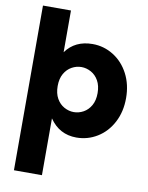

<svg xmlns="http://www.w3.org/2000/svg" viewBox="-105 -814 890 1155"><g transform="rotate(10 339.5 -237.0)"><path d="M397 -564Q466 -564 524.5 -527.5Q583 -491 617 -426Q651 -361 651 -278Q651 -195 617 -130Q583 -65 524.5 -29Q466 7 397 7Q293 7 233 -81V266H62V-740H233V-485Q290 -564 397 -564ZM355 -416Q324 -416 296 -400.5Q268 -385 250.5 -354.5Q233 -324 233 -279Q233 -234 250.5 -203Q268 -172 296.5 -156.5Q325 -141 355 -141Q386 -141 414 -156.5Q442 -172 459.5 -202.5Q477 -233 477 -278Q477 -323 459.5 -354Q442 -385 413.5 -400.5Q385 -416 355 -416Z"/></g></svg>

Font: IBM-Poppins
Style: Poppins-Bold
Weight: 700
Designer: Mike Abbink, Paul van der Laan, Pieter van Rosmalen, Ben Mitchell, Mark Frömberg
Foundry: Bold Monday
Version: Version 1.1